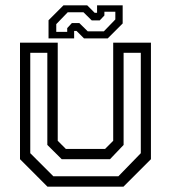

<svg xmlns="http://www.w3.org/2000/svg" viewBox="-20 -700 641 720"><path d="M158 0 55 -103V-540H196.5V-172L227 -141.5H374L404.5 -172V-540H546V-103L443 0ZM180 -39H424L508 -125.5V-502H443.5V-156.5L392.5 -103H211.5L157.5 -156.5V-502H93.5V-125.5ZM162 -556V-624L218 -680H307L335 -652H344V-680H440V-612L384 -556H295L267 -584H258V-556ZM191 -580.5H232V-594.5L249.5 -613.5H277.5L309 -582.5H369.5L412.5 -627V-656H371.5V-642L354 -623.5H324L293 -654H234L191 -609.5Z"/></svg>

Font: Tourney Thin
Style: Regular
Weight: 400
Version: Version 1.015